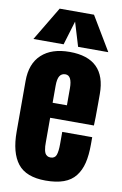

<svg xmlns="http://www.w3.org/2000/svg" viewBox="-105 -1032 697 1097"><g transform="rotate(10 244.0 -483.5)"><path d="M240.2 7.8Q127 7.8 78.1 -54.4Q29.3 -116.7 29.3 -238.8V-533.2Q29.3 -633.8 87.2 -687Q145 -740.2 249 -740.2Q460 -740.2 460 -533.2V-480Q460 -383.3 458 -350.1H204.1V-208.5Q204.1 -194.3 204.6 -184.6Q205.1 -174.8 207.5 -163.1Q210 -151.4 214.1 -144Q218.3 -136.7 226.1 -131.8Q233.9 -127 245.1 -127Q270 -127 278.1 -147.9Q286.1 -168.9 286.1 -212.4V-282.7H460V-241.2Q460 -177.7 449 -132.6Q438 -87.4 412.6 -55.2Q387.2 -22.9 344.5 -7.6Q301.8 7.8 240.2 7.8ZM203.1 -535.6V-437H286.1V-535.6Q286.1 -609.9 247.1 -609.9Q225.1 -609.9 214.1 -592.5Q203.1 -575.2 203.1 -535.6ZM207 -776.9H31.7L149.4 -973.6H348.6L466.3 -776.9H291L249 -916Z"/></g></svg>

Font: Anton
Style: Regular
Weight: 400
Designer: Vernon Adams, Tural Alisoy
Foundry: Vernon Adams
Version: Version 2.300